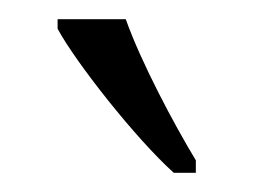

<svg xmlns="http://www.w3.org/2000/svg" viewBox="-20 -786 264 200"><path d="M161 -606H184V-619C161 -657 127 -721 111 -766H40V-756C59 -721 121 -642 161 -606Z"/></svg>

Font: Noto Serif Georgian ExtraCondensed Light
Style: Regular
Weight: 300
Width: 2
Designer: Monotype Design Team, Akaki Razmadze
Foundry: Google LLC
Version: Version 2.003